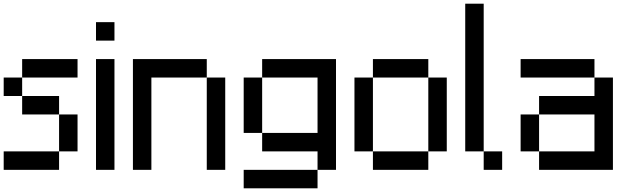

<svg xmlns="http://www.w3.org/2000/svg" viewBox="-20 -920 3440 1040"><path d="M0 0V-100H300V0ZM0 -400V-500H100V-400ZM100 -500V-600H400V-500ZM100 -400H300V-300H100ZM300 -100V-300H400V-100Z M500 0V-600H600V0ZM500 -700V-800H600V-700Z M700 0V-600H1100V-500H800V0ZM1100 0V-500H1200V0Z M1300 100V0H1700V100ZM1300 -200V-500H1400V-200ZM1400 -200H1700V-500H1400V-600H1800V0H1700V-100H1400Z M1900 -100V-500H2000V-100ZM2300 -100V0H2000V-100ZM2300 -500H2400V-100H2300ZM2300 -600V-500H2000V-600Z M2500 -100V-900H2600V-100ZM2600 -100H2700V0H2600Z M2800 -100V-300H2900V-100ZM2800 -500V-600H3200V-500ZM2900 -100H3200V-300H2900V-400H3200V-500H3300V0H2900Z"/></svg>

Font: Galmuri9 Regular
Style: Regular
Weight: 400
Designer: Lee Minseo (quiple)
Version: Version 2.399;hotconv 1.1.1;makeotfexe 2.6.0 DEVELOPMENT